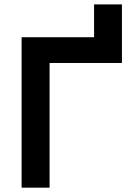

<svg xmlns="http://www.w3.org/2000/svg" viewBox="-20 -865 626 885"><path d="M79.6 0H208.5V-574.7H542V-844.7H413.6V-693.4H79.6Z"/></svg>

Font: Cascadia Code
Style: Bold
Weight: 700
Monospace: yes
Designer: Aaron Bell
Foundry: Saja Typeworks
Version: Version 2404.023